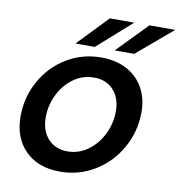

<svg xmlns="http://www.w3.org/2000/svg" viewBox="-85 -841 873 931"><g transform="rotate(10 351.5 -376.0)"><path d="M37 -220Q37 -314 81.5 -394.5Q126 -475 203 -522Q280 -569 374 -569Q446 -569 499.5 -540.5Q553 -512 582 -460.5Q611 -409 611 -341Q611 -247 566 -166Q521 -85 443 -37Q365 11 271 11Q163 11 100 -52Q37 -115 37 -220ZM488 -324Q488 -388 452.5 -427.5Q417 -467 356 -467Q300 -467 255 -434.5Q210 -402 184 -349Q158 -296 158 -237Q158 -171 194 -131.5Q230 -92 290 -92Q345 -92 390.5 -125Q436 -158 462 -211.5Q488 -265 488 -324ZM333 -614H238L381 -763H501ZM527 -614H431L576 -763H703Z"/></g></svg>

Font: Open Sauce One SemiBold Italic
Style: Regular
Weight: 600
Italic angle: -10°
Designer: Alfredo Marco Pradil
Foundry: Creative Sauce Fz LLC
Version: Version 1.477